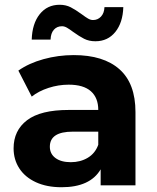

<svg xmlns="http://www.w3.org/2000/svg" viewBox="-20 -777 657 805"><path d="M548 -307V0H402V-67Q358 8 238 8Q176 8 130.5 -13Q85 -34 61 -71Q37 -108 37 -155Q37 -230 93.5 -273Q150 -316 268 -316H392Q392 -367 361 -394.5Q330 -422 268 -422Q225 -422 183.5 -408.5Q142 -395 113 -372L57 -481Q101 -512 162.5 -529Q224 -546 289 -546Q414 -546 481 -486.5Q548 -427 548 -307ZM392 -170V-225H285Q189 -225 189 -162Q189 -132 212.5 -114.5Q236 -97 277 -97Q317 -97 348 -115.5Q379 -134 392 -170ZM287 -643Q271 -655 260.5 -661Q250 -667 240 -667Q219 -667 206 -652.5Q193 -638 192 -611H113Q115 -678 146.5 -717.5Q178 -757 230 -757Q256 -757 276.5 -746.5Q297 -736 323 -717Q339 -705 349.5 -699Q360 -693 370 -693Q390 -693 403.5 -707.5Q417 -722 418 -747H497Q495 -682 463.5 -643Q432 -604 380 -604Q353 -604 332.5 -614.5Q312 -625 287 -643Z"/></svg>

Font: APTA Sans Regular
Style: Bold Italic
Weight: 700
Version: Version 7.200